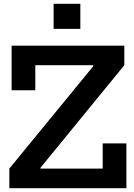

<svg xmlns="http://www.w3.org/2000/svg" viewBox="-20 -997 711 1017"><path d="M29.5 -104 474 -646.5V-676.5L638.5 -651.5L194.5 -108.5V-76ZM638.5 -755V-651.5H167V-519H41.5V-755ZM524 -237.5H649.5V0H29.5V-104H524ZM264 -977H405.5V-844H264Z"/></svg>

Font: Hepta Slab ExtraLight SemiBold
Style: Regular
Weight: 600
Version: Version 1.102